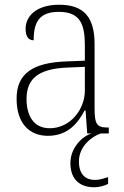

<svg xmlns="http://www.w3.org/2000/svg" viewBox="-20 -563 524 810"><path d="M182 10C268 10 310 -46 337 -97H341L348 0H366C323 14 277 63 277 125C277 192 315 227 377 227C397 227 417 222 436 213V184C412 192 399 196 380 196C344 196 313 176 313 118C313 54 367 13 405 0H439V-25H435C388 -25 379 -38 379 -109V-377C379 -489 335 -543 230 -543C131 -543 88 -493 88 -442C88 -409 100 -393 122 -393C122 -470 146 -513 228 -513C319 -513 338 -460 338 -371V-307L262 -304C117 -299 50 -252 50 -147C50 -40 106 10 182 10ZM190 -22C121 -22 92 -76 92 -145C92 -225 134 -273 265 -278L338 -281V-181C338 -101 276 -22 190 -22Z"/></svg>

Font: Noto Serif Ethiopic SemiCondensed ExtraLight
Style: Regular
Weight: 200
Width: 4
Designer: Monotype Design Team
Foundry: Monotype Imaging Inc.
Version: Version 2.102